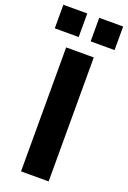

<svg xmlns="http://www.w3.org/2000/svg" viewBox="-189 -970 683 1026"><g transform="rotate(20 153.0 -457.0)"><path d="M75 0V-705H232V0ZM187 -780V-914H323V-780ZM-17 -780V-914H119V-780Z"/></g></svg>

Font: Nunito Sans 11pt ExtraBold
Style: Regular
Weight: 800
Version: Version 3.101;gftools[0.9.27]